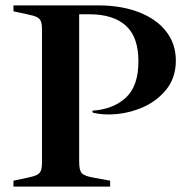

<svg xmlns="http://www.w3.org/2000/svg" viewBox="-20 -693 698 713"><path d="M30 -22 82 -33Q106 -38 117 -43.5Q128 -49 132 -59.5Q136 -70 136 -92V-581Q136 -603 132 -613.5Q128 -624 117 -629.5Q106 -635 81 -640L30 -651V-673H343Q432 -673 497.5 -647Q563 -621 598 -575Q633 -529 633 -468Q633 -403 595.5 -358Q558 -313 500.5 -290.5Q443 -268 384 -268Q349 -268 324 -275L323 -282Q400 -287 447 -330Q494 -373 494 -465Q494 -556 447 -598Q400 -640 312 -640H274V-92Q274 -60 284 -49.5Q294 -39 329 -33L389 -22V0H30Z"/></svg>

Font: Ibarra Real Nova
Style: Bold
Weight: 700
Designer: Jose Maria Ribagorda & Octavio Pardo
Foundry: Jose Maria Ribagorda
Version: Version 1.014